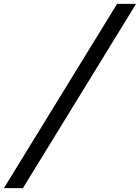

<svg xmlns="http://www.w3.org/2000/svg" viewBox="-138 -832 727 998"><path d="M470.7 -812H569.3L-19 146H-117.7Z"/></svg>

Font: Reddit Sans Vanilla SemiBold
Style: Italic
Weight: 600
Italic angle: -11.25°
Designer: Stephen Hutchings
Version: Version 1.013